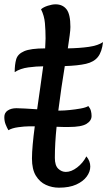

<svg xmlns="http://www.w3.org/2000/svg" viewBox="-29 -854 497 889"><path d="M244 15Q212 15 183.5 2Q155 -11 137 -40.5Q119 -70 119 -120Q119 -147 122.5 -185.5Q126 -224 132 -269Q112 -269 104 -269Q85 -269 55.5 -265Q26 -261 10 -251Q3 -263 -3 -278Q-9 -293 -9 -312Q-9 -332 7 -342.5Q23 -353 47 -353Q60 -353 86.5 -351.5Q113 -350 143 -348Q150 -398 157.5 -449.5Q165 -501 171 -547Q140 -547 102.5 -542Q65 -537 39 -520Q39 -555 46 -579.5Q53 -604 83 -617Q113 -630 180 -630Q180 -641 181 -652Q182 -663 182 -676Q182 -713 179 -747Q176 -781 161 -811Q172 -821 192.5 -827.5Q213 -834 228 -834Q261 -834 279 -811Q297 -788 297 -729Q297 -715 293.5 -689.5Q290 -664 285 -630Q340 -631 382 -637Q424 -643 448 -659Q443 -614 424.5 -590.5Q406 -567 369 -558.5Q332 -550 271 -548Q263 -501 255.5 -448.5Q248 -396 241 -342Q247 -342 252 -342Q267 -342 293 -344.5Q319 -347 344 -351.5Q369 -356 380 -363Q389 -352 392 -340.5Q395 -329 395 -317Q395 -295 371.5 -280.5Q348 -266 289 -266Q281 -266 266 -266Q251 -266 233 -267Q229 -229 227 -192.5Q225 -156 225 -123Q225 -88 240.5 -73Q256 -58 276 -58Q301 -58 328 -78.5Q355 -99 371 -130Q389 -108 389 -83Q389 -59 372.5 -36.5Q356 -14 324 0.5Q292 15 244 15Z"/></svg>

Font: Paprika
Style: Regular
Weight: 400
Designer: Eduardo Rodriguez Tunni
Foundry: Eduardo Rodriguez Tunni
Version: Version 1.010; ttfautohint (v1.8.3)